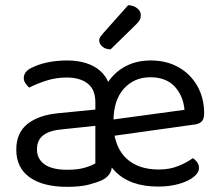

<svg xmlns="http://www.w3.org/2000/svg" viewBox="-20 -709 851 743"><path d="M592 13Q483 13 425 -46.5Q367 -106 367 -202Q367 -207 361.5 -217.5Q356 -228 356 -234Q356 -310 382 -363.5Q408 -417 454.5 -446Q501 -475 563 -475Q624 -475 670.5 -449Q717 -423 743.5 -376.5Q770 -330 770 -270Q770 -248 760 -238.5Q750 -229 732 -227L396 -180L392 -243L694 -284Q689 -339 655.5 -374.5Q622 -410 562 -410Q499 -410 459 -365.5Q419 -321 419 -238V-216Q425 -136 470.5 -94.5Q516 -53 595 -53Q637 -53 671 -67Q705 -81 726 -97Q737 -90 743.5 -80.5Q750 -71 750 -59Q750 -40 728.5 -23.5Q707 -7 671.5 3Q636 13 592 13ZM240 -52Q282 -52 309.5 -60.5Q337 -69 349 -77V-222L225 -209Q173 -205 148 -186Q123 -167 123 -131Q123 -94 152.5 -73Q182 -52 240 -52ZM240 14Q146 14 94.5 -23Q43 -60 43 -130Q43 -195 86.5 -229.5Q130 -264 207 -271L349 -285V-313Q349 -363 319 -386Q289 -409 238 -409Q197 -409 159.5 -397Q122 -385 93 -370Q85 -377 78.5 -386.5Q72 -396 72 -406Q72 -432 101 -446Q128 -460 163.5 -467.5Q199 -475 239 -475Q321 -475 367 -435.5Q413 -396 413 -313V-70Q413 -48 402.5 -34Q392 -20 375 -12Q353 -2 321.5 6Q290 14 240 14ZM379 -580 476 -689Q498 -688 511.5 -676.5Q525 -665 525 -651Q525 -638 519 -629Q513 -620 499 -607L408 -518Q389 -518 376.5 -528.5Q364 -539 364 -552Q364 -561 369 -567.5Q374 -574 379 -580Z"/></svg>

Font: Baloo Tammudu 2
Style: Regular
Weight: 400
Designer: Maithili Shingre, Omkar Shende and Ek Type
Foundry: Ek Type
Version: Version 1.700